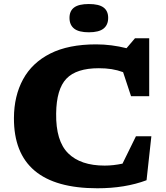

<svg xmlns="http://www.w3.org/2000/svg" viewBox="-20 -946 844 978"><path d="M513 -102.5Q557 -102.5 604 -112.5L672.5 -252H751L726.5 -28Q617.5 13 476 13Q49.5 13 51 -345Q51.5 -457.5 97.5 -542Q143.5 -626.5 236 -673.2Q328.5 -720 469.5 -720Q509.5 -720 548 -715Q586.5 -710 624.5 -700.5L667.5 -751H740V-456H647.5L607 -578.5Q578.5 -589 548.5 -593.8Q518.5 -598.5 483.5 -598.5Q369 -598.5 318.2 -545.2Q267.5 -492 266 -368Q264 -228 327.2 -165.2Q390.5 -102.5 513 -102.5ZM432.5 -781.5Q381.5 -781.5 357.8 -800.2Q334 -819 334 -855Q334 -890.5 357.8 -908Q381.5 -925.5 432.5 -925.5Q483.5 -925.5 507.2 -908Q531 -890.5 531 -855Q531 -819 507.2 -800.2Q483.5 -781.5 432.5 -781.5Z"/></svg>

Font: Newsreader Caption
Style: Bold
Weight: 700
Designer: Hugues Gentile
Foundry: Production Type
Version: Version 1.001